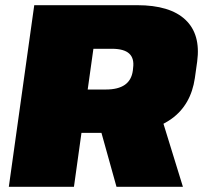

<svg xmlns="http://www.w3.org/2000/svg" viewBox="-20 -720 789 740"><path d="M112 -700H509Q635 -700 694.5 -644Q754 -588 740 -483L731 -419Q716 -316 641 -262Q627 -252 610 -243L685 0H429L371 -208H294L265 0H14ZM388 -375Q435 -375 461 -393Q487 -411 492 -448L493 -458Q498 -495 478 -513.5Q458 -532 411 -532H340L318 -375Z"/></svg>

Font: Pathway Extreme 8pt Thin 12pt Black
Style: Italic
Weight: 900
Italic angle: -8°
Version: Version 1.001;gftools[0.9.26]